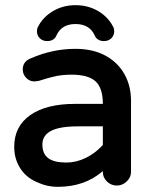

<svg xmlns="http://www.w3.org/2000/svg" viewBox="-20 -705 589 743"><path d="M123 -584Q123 -594 127 -601Q146 -639 185 -662Q224 -685 272 -685Q321 -685 360 -662Q399 -639 418 -601Q422 -594 422 -584Q422 -568 411 -557Q400 -546 382 -546Q369 -546 359.5 -552Q350 -558 346 -569Q326 -612 272 -612Q219 -612 199 -569Q195 -558 185.5 -552Q176 -546 163 -546Q145 -546 134 -557Q123 -568 123 -584ZM270 -303H378Q378 -364 350 -390Q322 -416 257 -416Q224 -416 197 -410.5Q170 -405 130 -392L115 -390Q96 -389 82 -403Q68 -417 68 -436Q68 -468 101 -480Q184 -516 272 -516Q343 -516 393 -487Q439 -460 463 -415.5Q487 -371 487 -315V-39Q487 -19 470.5 -3Q454 13 432 13Q410 13 394 -2.5Q378 -18 378 -39V-43Q308 18 204 18Q161 18 121 -1Q80 -19 57.5 -55Q35 -91 35 -137Q35 -216 97 -259.5Q159 -303 270 -303ZM237 -76Q275 -76 312 -94Q349 -112 378 -144V-216H281Q211 -216 177.5 -198.5Q144 -181 144 -146Q144 -110 166.5 -93Q189 -76 237 -76Z"/></svg>

Font: 寒蝉全圆体 Bold
Style: Regular
Weight: 700
Designer: Warren2060
      Designed by Motoya company      

      [Varela Round]
      Joe Prince(Latin component); Avraham Cornf
Foundry: ChillType
Version: Version 3.200